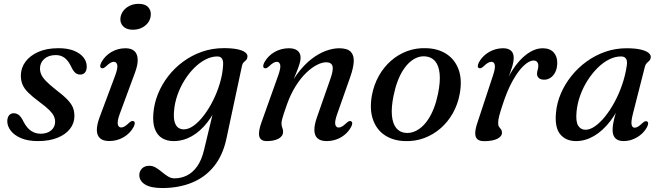

<svg xmlns="http://www.w3.org/2000/svg" viewBox="-20 -717 3411 990"><path d="M189.7 -27.5Q223 -27.5 243.6 -44.7Q264.2 -61.9 264.2 -88.8Q264.2 -103.9 257.8 -118Q251.3 -132.2 234 -149.6Q216.6 -167 183 -191.6Q146.6 -218.6 125.7 -239.4Q104.9 -260.2 96.2 -280.9Q87.5 -301.6 87.5 -327.6Q87.5 -365.9 110.7 -397.9Q133.9 -429.8 177.2 -449.2Q220.5 -468.5 281.3 -468.5Q328.7 -468.5 361.2 -455.5Q393.6 -442.4 410.4 -421Q427.2 -399.5 427.2 -374.3Q427.4 -354.4 418.4 -343.4Q409.3 -332.5 393.6 -332.5Q379 -332.5 368.1 -341.8Q357.1 -351.2 346.2 -374.9Q332.6 -403.2 313.8 -418.1Q294.9 -433 267.9 -433Q230.5 -433 208.4 -413.3Q186.2 -393.6 186.2 -363.5Q186.2 -348.1 192.6 -333.2Q199 -318.2 216.3 -300Q233.5 -281.8 266.3 -255.9Q305.3 -226.3 326.5 -204.5Q347.6 -182.7 355.7 -162.9Q363.7 -143 363.7 -118.9Q363.7 -81.5 340.7 -52.3Q317.7 -23 275.5 -6.2Q233.3 10.5 175.6 10.5Q124.6 10.5 89.3 -4.3Q53.9 -19.2 35.7 -42.9Q17.5 -66.6 17.5 -92.5Q17.9 -111.1 26.6 -122.1Q35.4 -133.1 50.3 -133.1Q66.4 -133.1 78.4 -122.8Q90.4 -112.4 101.3 -89.5Q119.2 -55.6 141.2 -41.6Q163.1 -27.5 189.7 -27.5Z M597.8 -130.7Q583.6 -91.6 587.5 -75.7Q591.3 -59.7 604.6 -59.7Q612.8 -59.7 622.1 -64.9Q631.3 -70 644.6 -82.8Q653 -90.4 658.5 -92.5Q664 -94.5 669.1 -92Q675 -89.1 674.9 -81.3Q674.7 -73.5 668.8 -62.1Q650.8 -29.1 617.3 -9.5Q583.7 10.2 542.9 10.2Q511.9 10.2 495.9 -4.1Q479.9 -18.3 479.4 -45.4Q479 -72.5 493.1 -111.2L573.8 -327.3Q588.4 -366.7 584.5 -382.5Q580.6 -398.3 567 -398.3Q559.1 -398.3 549.7 -393.2Q540.3 -388.2 527 -375.2Q518.6 -367.8 513.1 -365.7Q507.6 -363.7 502.5 -366Q496.6 -368.9 496.7 -376.7Q496.9 -384.5 502.8 -395.9Q520.6 -428.7 553.8 -448.5Q587.1 -468.2 627.3 -468.2Q656.4 -468.2 672.4 -454.2Q688.3 -440.1 689.9 -412.4Q691.5 -384.7 676.5 -343.8ZM664.5 -563.7Q632.1 -563.7 615 -581.4Q598 -599.2 601 -624.2Q603.1 -643.8 615.5 -660.5Q628 -677.1 648.5 -687.2Q668.9 -697.2 694.9 -697.2Q728.9 -697.2 744.7 -679.4Q760.4 -661.5 757.1 -636Q755.3 -615.8 742.8 -599.4Q730.2 -583 710.1 -573.3Q690 -563.7 664.5 -563.7Z M1147.3 -1.2Q1129 84 1083.5 140.4Q1037.9 196.9 969.9 224.7Q901.9 252.6 816.1 252.6Q756.9 252.6 727.6 234Q698.3 215.5 698.3 185.8Q698.3 165.8 712.2 151.8Q726.1 137.8 749.7 137.8Q767.9 137.8 783.9 147.5Q799.9 157.3 815.2 170.2Q830.5 183.1 846.4 192.8Q862.2 202.6 879.5 202.6Q913.2 202.6 943.3 188Q973.4 173.4 996.7 140.8Q1019.9 108.1 1032.6 54L1096.2 -210.8L1112.2 -200.1Q1086.5 -133.9 1049.6 -86.6Q1012.7 -39.3 968.4 -14.4Q924.1 10.5 875.4 10.5Q840.9 10.5 815.9 -4.6Q790.9 -19.8 778.8 -51.3Q766.7 -82.7 770.7 -131.6Q774.6 -183 794.4 -232.2Q814.2 -281.3 847.3 -324.2Q880.5 -367 924.8 -399.5Q969.1 -432 1022 -450.4Q1074.9 -468.8 1134 -468.8Q1175.8 -468.8 1203.4 -463.1Q1230.9 -457.3 1244.1 -447.2Q1257.2 -437.1 1256 -424.6Q1255 -413.2 1249.1 -407.4Q1243.2 -401.7 1236.8 -395.8Q1230.4 -389.9 1227.9 -378.3ZM877.2 -142.2Q874.5 -107.3 880.8 -87.2Q887 -67 899.3 -58.5Q911.6 -50 927.4 -50Q952.9 -50 979.8 -69.8Q1006.7 -89.5 1032.2 -123.3Q1057.7 -157.1 1078.7 -199.2Q1099.8 -241.3 1113.4 -286.9Q1127.1 -332.5 1129.9 -374.9Q1132.7 -401.6 1125.2 -413.8Q1117.8 -426 1100.7 -426Q1070.9 -426 1040.3 -410.4Q1009.7 -394.8 981.8 -367.1Q953.9 -339.4 931.4 -303.2Q908.8 -267.1 894.6 -226Q880.3 -184.9 877.2 -142.2Z M1343 -366Q1337.1 -368.9 1337.2 -376.7Q1337.4 -384.5 1343.3 -395.9Q1361.5 -428.9 1395.3 -448.6Q1429.2 -468.2 1470.4 -468.2Q1498 -468.2 1514 -455.9Q1529.9 -443.6 1529.9 -419.5Q1529.9 -405.2 1524.2 -386.6Q1518.4 -368 1507.8 -341.8Q1497.2 -315.6 1481.9 -278.6Q1466.6 -241.5 1447.4 -190L1445.4 -211.3Q1474.3 -283.7 1510.6 -333.1Q1546.9 -382.4 1585.6 -412.3Q1624.3 -442.1 1661.3 -455.2Q1698.2 -468.2 1728.5 -468.2Q1770.7 -468.2 1788.3 -450.3Q1805.8 -432.3 1804 -399.3Q1802.2 -366.2 1786.1 -320.6L1719.1 -130.4Q1705 -91 1708.8 -75.2Q1712.6 -59.4 1725.9 -59.4Q1734.1 -59.4 1743.4 -64.6Q1752.6 -69.7 1765.9 -82.5Q1774.3 -90.1 1779.8 -92.2Q1785.3 -94.2 1790.4 -91.7Q1796.3 -88.8 1796.2 -81Q1796 -73.2 1790.1 -61.8Q1772.1 -28.8 1738.6 -9.2Q1705 10.5 1664.2 10.5Q1633.2 10.5 1617.4 -3.7Q1601.6 -17.8 1601 -44.9Q1600.3 -72 1613.6 -110.3L1682.1 -306Q1700.2 -355.8 1694.5 -375.8Q1688.8 -395.9 1661.6 -395.9Q1640.8 -395.9 1614.1 -382.3Q1587.4 -368.8 1559.2 -341.8Q1530.9 -314.8 1505.1 -274Q1479.3 -233.3 1459.8 -179Q1449 -148.1 1442.7 -129.3Q1436.4 -110.4 1434 -99.5Q1431.5 -88.5 1431.5 -80.8Q1431.5 -67.6 1435.6 -58.6Q1439.7 -49.5 1439.7 -36.6Q1439.7 -15.2 1416.8 -2.4Q1393.9 10.5 1355.1 10.5Q1323.7 10.5 1317.1 -13.4Q1310.5 -37.2 1328.6 -87.2L1414.3 -327.3Q1428.5 -366.7 1424.8 -382.5Q1421.1 -398.3 1407.5 -398.3Q1399.6 -398.3 1390.2 -393.2Q1380.8 -388.2 1367.5 -375.2Q1359.1 -367.8 1353.6 -365.7Q1348.1 -363.7 1343 -366Z M2176.6 -468.6Q2238.6 -467.1 2282.3 -438.5Q2326 -409.9 2344.9 -357.9Q2363.7 -305.8 2350.5 -233Q2340.4 -178.4 2314.6 -132.8Q2288.8 -87.3 2250.9 -54.6Q2213 -21.9 2166.4 -4.8Q2119.8 12.3 2067.8 10.5Q2007.3 8.7 1964.4 -19.7Q1921.4 -48.2 1903.1 -100.5Q1884.8 -152.8 1897.5 -225.1Q1907.9 -280 1933.2 -325.4Q1958.6 -370.8 1995.9 -403.5Q2033.2 -436.2 2079.2 -453.3Q2125.2 -470.4 2176.6 -468.6ZM2069.9 -31.9Q2091.7 -29.7 2112.6 -37.2Q2133.5 -44.6 2152.7 -60.9Q2171.8 -77.2 2188.1 -101.9Q2204.5 -126.6 2217.3 -159.5Q2230.1 -192.5 2238.4 -232.8Q2251.3 -295.7 2246.8 -337.5Q2242.4 -379.3 2223.8 -401.3Q2205.1 -423.4 2174.5 -426.2Q2153 -428.4 2132.7 -420.9Q2112.4 -413.5 2093.7 -397.2Q2075 -380.9 2059 -356.2Q2042.9 -331.5 2030.4 -298.6Q2017.9 -265.6 2009.6 -225.3Q1996.7 -162.6 2000.9 -120.7Q2005 -78.8 2023 -56.9Q2041 -35 2069.9 -31.9Z M2449.3 -366Q2443.4 -368.9 2443.5 -376.7Q2443.7 -384.5 2449.6 -395.9Q2461.7 -417.9 2481 -434.1Q2500.3 -450.3 2524.4 -459.3Q2548.5 -468.2 2574.9 -468.2Q2600.6 -468.2 2614.7 -455.8Q2628.8 -443.3 2628.8 -418.9Q2628.8 -398 2620 -370.1Q2611.2 -342.2 2599.5 -312.3Q2587.7 -282.3 2578.2 -255.2Q2568.7 -228 2567.5 -208.9L2559.3 -209.7Q2575.7 -268.8 2600.2 -316.6Q2624.7 -364.3 2654.2 -398.2Q2683.6 -432 2715.3 -450.1Q2746.9 -468.2 2777.6 -468.2Q2815.5 -468.2 2834.8 -446.9Q2854.1 -425.6 2853.3 -390.6Q2852.7 -364.1 2843.2 -345.1Q2833.6 -326.1 2818.7 -316.1Q2803.7 -306.1 2786.1 -306.1Q2766.9 -306.1 2758 -315Q2749 -324 2749 -335.9Q2749 -346.5 2752.3 -356.4Q2755.6 -366.4 2755.6 -377.6Q2755.6 -390 2749.8 -397.4Q2743.9 -404.9 2731.1 -404.9Q2709.1 -404.9 2680.9 -378.8Q2652.7 -352.7 2623.9 -301.6Q2595.1 -250.4 2570.9 -174.8Q2559.3 -139.9 2554 -119.3Q2548.6 -98.6 2548.6 -82.2Q2548.6 -69.7 2553.5 -63Q2558.3 -56.2 2563.3 -50.1Q2568.3 -43.9 2568.3 -32.3Q2568.3 -20.5 2557.7 -10.6Q2547 -0.6 2526.4 5.1Q2505.7 10.8 2475.3 10.8Q2452.1 10.8 2441 0.3Q2429.9 -10.2 2430.4 -31.6Q2431 -53 2442.1 -85.7L2521.8 -327.3Q2535.1 -366.7 2531.2 -382.5Q2527.4 -398.3 2513.8 -398.3Q2505.9 -398.3 2496.5 -393.2Q2487.1 -388.2 2473.8 -375.2Q2465.4 -367.8 2459.9 -365.7Q2454.4 -363.7 2449.3 -366Z M3243.4 -130.2Q3233.2 -89.5 3236.7 -74.1Q3240.2 -58.6 3252 -58.6Q3260.8 -58.6 3269.6 -63.9Q3278.4 -69.2 3291.7 -81.7Q3300.1 -89.3 3305.6 -91.4Q3311.1 -93.4 3316.2 -90.9Q3322.1 -88 3322 -80.2Q3321.8 -72.4 3315.9 -61Q3298.1 -28.4 3264.8 -9Q3231.4 10.5 3196.2 10.5Q3167.2 10.5 3153 -4Q3138.7 -18.5 3138.7 -46.4Q3138.7 -58 3140.6 -72Q3142.5 -85.9 3147.4 -106.5Q3152.3 -127.1 3161.4 -158Q3170.5 -188.9 3184.6 -234.1L3194.1 -216.9Q3166.6 -144.4 3127.6 -93.5Q3088.6 -42.6 3043.1 -16Q2997.6 10.5 2950.4 10.5Q2897.5 10.5 2868.5 -24.8Q2839.5 -60.1 2846.9 -136.7Q2851.4 -186.9 2872.1 -235.2Q2892.8 -283.4 2926.7 -325.7Q2960.6 -367.9 3004.9 -400Q3049.2 -432 3101.3 -450.1Q3153.5 -468.2 3210.2 -468.2Q3252.9 -468.2 3281.1 -462Q3309.2 -455.8 3323 -445.3Q3336.7 -434.7 3335.5 -421.3Q3334.5 -410.5 3328.3 -404.3Q3322 -398.1 3315.3 -391.9Q3308.5 -385.7 3305.6 -374.7ZM2952.8 -141.3Q2948 -89.8 2961.3 -68.9Q2974.5 -47.9 2999.1 -47.9Q3021.9 -47.9 3047.8 -65.9Q3073.6 -83.8 3099.6 -115.8Q3125.5 -147.8 3148.2 -189.5Q3170.9 -231.1 3187.5 -279.1Q3204.2 -327.1 3211.5 -377Q3215.8 -402.8 3207.9 -414.4Q3200 -426 3182.3 -426Q3151 -426 3119.8 -410.1Q3088.6 -394.2 3060.4 -366Q3032.2 -337.9 3009.2 -301.6Q2986.2 -265.3 2971.5 -224.2Q2956.8 -183.1 2952.8 -141.3Z"/></svg>

Font: Fraunces
Style: Italic
Weight: 900
Italic angle: -16°
Version: Version 1.000;[0bf87f6ff]